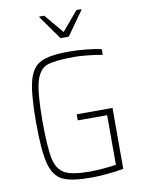

<svg xmlns="http://www.w3.org/2000/svg" viewBox="-99 -981 786 1056"><g transform="rotate(-10 294.0 -453.0)"><path d="M77 -344Q77 -502 96 -574.5Q115 -647 164.5 -671.5Q214 -696 322 -696Q365 -696 416.5 -691Q468 -686 503 -678V-646Q465 -653 421 -657.5Q377 -662 348 -662Q238 -662 194 -646Q150 -630 131.5 -565.5Q113 -501 113 -344Q113 -198 126.5 -134.5Q140 -71 182 -48.5Q224 -26 321 -26Q352 -26 396 -29.5Q440 -33 469 -38V-315H305V-349H505V-9Q463 -1 412 3.5Q361 8 322 8Q214 8 164.5 -16Q115 -40 96 -112.5Q77 -185 77 -344ZM290 -777 196 -909V-914H223L313 -807L403 -914H430V-909L336 -777Z"/></g></svg>

Font: Saira Semi Condensed Thin
Style: Regular
Weight: 100
Width: 4
Designer: Hector Gatti with collaboration of the Omnibus-Type team
Foundry: Omnibus-Type
Version: Version 1.001; ttfautohint (v1.8)